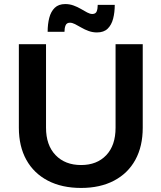

<svg xmlns="http://www.w3.org/2000/svg" viewBox="-20 -918 796 947"><path d="M207 -288Q207 -202 254 -153Q301 -104 380 -104Q458 -104 504 -152.5Q550 -201 550 -288V-700H684V-288Q684 -196 647.5 -129.5Q611 -63 542.5 -27Q474 9 380 9Q285 9 216 -27Q147 -63 110 -129.5Q73 -196 73 -288V-700H207ZM546 -894Q546 -857 538 -826Q530 -795 511 -776.5Q492 -758 458 -758Q437 -758 417.5 -765Q398 -772 381 -782Q364 -792 350 -799Q336 -806 325 -806Q309 -806 303.5 -793Q298 -780 298 -761H215Q215 -799 223 -830Q231 -861 250 -879.5Q269 -898 302 -898Q323 -898 342.5 -891Q362 -884 379 -874Q396 -864 410 -856.5Q424 -849 435 -849Q452 -849 457 -862Q462 -875 462 -894Z"/></svg>

Font: Alexandria Medium
Style: Regular
Weight: 500
Designer: Mohamed Gaber
Foundry: Kief Type Foundry
Version: Version 5.100